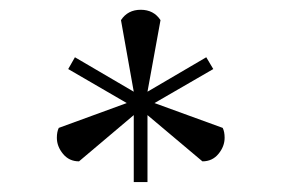

<svg xmlns="http://www.w3.org/2000/svg" viewBox="-20 -637 569 389"><path d="M95.2 -357.9Q95.2 -370.1 99.1 -377.9L236.8 -428.2L118.2 -497.1L131.8 -521L251 -451.2L225.1 -596.2Q238.8 -617.2 265.1 -617.2Q291.5 -617.2 305.2 -596.2L278.8 -451.2L397.9 -521L412.1 -497.1L293 -428.2L431.2 -377.9Q435.1 -370.1 435.1 -357.9Q435.1 -340.3 422.6 -325.2Q410.2 -310.1 390.1 -310.1L278.8 -403.8V-268.1H251V-403.8L140.1 -310.1Q120.1 -310.1 107.7 -325.2Q95.2 -340.3 95.2 -357.9Z"/></svg>

Font: Dihjauti S
Style: Regular
Weight: 400
Designer: T. Christopher White
Version: Version 3.0.0